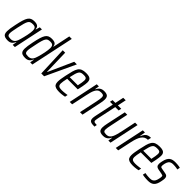

<svg xmlns="http://www.w3.org/2000/svg" viewBox="227 -1918 3101 3101"><g transform="rotate(45 1777.5 -367.5)"><path d="M133 8Q94 8 69 -1Q44 -10 32.5 -31Q21 -52 21 -91Q21 -119 27 -160.5Q33 -202 45 -255Q61 -334 76.5 -385Q92 -436 111 -465Q130 -494 157 -506Q184 -518 223 -518Q251 -518 273.5 -512Q296 -506 310 -489.5Q324 -473 326 -440H331L351 -510H400L292 0H242L254 -72H249Q234 -38 215.5 -20.5Q197 -3 176 2.5Q155 8 133 8ZM150 -43Q175 -43 194 -50.5Q213 -58 227 -74Q241 -90 251 -115Q258 -132 265.5 -159Q273 -186 281 -218Q289 -250 296 -282.5Q303 -315 306.5 -344Q310 -373 310 -391Q310 -433 293.5 -450Q277 -467 238 -467Q208 -467 188 -460Q168 -453 154.5 -432Q141 -411 128.5 -368.5Q116 -326 101 -255Q90 -200 83 -163Q76 -126 76 -103Q76 -78 84 -64.5Q92 -51 108.5 -47Q125 -43 150 -43Z M532 8Q493 8 468.5 -1Q444 -10 432.5 -31Q421 -52 421 -91Q421 -119 427 -160.5Q433 -202 444 -255Q460 -334 475.5 -385Q491 -436 510 -465Q529 -494 556 -506Q583 -518 622 -518Q655 -518 677 -511Q699 -504 711 -488.5Q723 -473 725 -446H730L792 -743H849L691 0H642L653 -72H648Q634 -38 615 -20.5Q596 -3 575 2.5Q554 8 532 8ZM549 -43Q574 -43 593 -50.5Q612 -58 626 -74Q640 -90 650 -115Q657 -132 665 -159Q673 -186 681 -218Q689 -250 695.5 -282.5Q702 -315 705.5 -344Q709 -373 709 -391Q709 -433 692.5 -450Q676 -467 637 -467Q607 -467 587.5 -460Q568 -453 554 -432Q540 -411 527.5 -368.5Q515 -326 501 -255Q489 -200 482.5 -163Q476 -126 476 -103Q476 -78 483.5 -64.5Q491 -51 507.5 -47Q524 -43 549 -43Z M895 0 875 -510H931L942 -85H947L1138 -510H1198L960 0Z M1311 8Q1262 8 1232 -2Q1202 -12 1189 -34.5Q1176 -57 1176 -95Q1176 -124 1182 -163Q1188 -202 1199 -254Q1214 -327 1228 -377.5Q1242 -428 1262.5 -459Q1283 -490 1317 -504Q1351 -518 1405 -518Q1449 -518 1475 -509Q1501 -500 1513 -480.5Q1525 -461 1525 -428Q1525 -409 1521.5 -382.5Q1518 -356 1512 -323.5Q1506 -291 1498 -256L1493 -235H1252Q1243 -192 1237.5 -161Q1232 -130 1232 -108Q1232 -82 1241 -67.5Q1250 -53 1270 -47.5Q1290 -42 1323 -42Q1340 -42 1361 -44Q1382 -46 1403 -48.5Q1424 -51 1442 -54L1432 -6Q1418 -3 1398 0.5Q1378 4 1355 6Q1332 8 1311 8ZM1262 -282H1448L1451 -300Q1457 -328 1462.5 -358.5Q1468 -389 1468 -411Q1468 -436 1460.5 -448Q1453 -460 1438 -464Q1423 -468 1399 -468Q1366 -468 1345 -461.5Q1324 -455 1310.5 -435.5Q1297 -416 1286 -379.5Q1275 -343 1262 -282Z M1545 0 1652 -510H1701L1689 -438H1695Q1705 -460 1720 -478Q1735 -496 1759 -507Q1783 -518 1817 -518Q1854 -518 1876.5 -509Q1899 -500 1909 -480.5Q1919 -461 1919 -429Q1919 -410 1915.5 -383Q1912 -356 1904 -322L1836 0H1779L1844 -306Q1852 -344 1856 -370.5Q1860 -397 1860 -415Q1860 -437 1854 -448Q1848 -459 1833.5 -463Q1819 -467 1795 -467Q1759 -467 1736.5 -450.5Q1714 -434 1699 -404.5Q1684 -375 1674 -337.5Q1664 -300 1655 -257L1600 0Z M2109 0Q2077 0 2055 -3Q2033 -6 2018.5 -14Q2004 -22 1997.5 -36.5Q1991 -51 1991 -73Q1991 -81 1992 -92Q1993 -103 1995.5 -117Q1998 -131 2002 -151L2068 -461H2003L2014 -510H2078L2109 -658H2166L2135 -510H2212L2201 -461H2124L2057 -145Q2054 -131 2052 -117.5Q2050 -104 2048.5 -94Q2047 -84 2047 -79Q2047 -67 2053.5 -59Q2060 -51 2075.5 -48Q2091 -45 2118 -45Z M2311 8Q2274 8 2251.5 -1Q2229 -10 2219 -29.5Q2209 -49 2209 -81Q2209 -101 2213 -128Q2217 -155 2224 -188L2293 -510H2349L2285 -204Q2277 -167 2272.5 -140Q2268 -113 2268 -95Q2268 -74 2274.5 -62.5Q2281 -51 2296 -47Q2311 -43 2334 -43Q2369 -43 2392 -59.5Q2415 -76 2429.5 -105.5Q2444 -135 2454 -172.5Q2464 -210 2474 -253L2528 -510H2584L2476 0H2427L2439 -72H2434Q2424 -50 2408.5 -32Q2393 -14 2369.5 -3Q2346 8 2311 8Z M2596 0 2704 -510H2753L2737 -414H2742Q2760 -457 2780 -479.5Q2800 -502 2825.5 -510Q2851 -518 2884 -518L2871 -460Q2835 -460 2808.5 -445Q2782 -430 2762.5 -401.5Q2743 -373 2729 -333Q2715 -293 2704 -243L2652 0Z M2991 8Q2942 8 2912 -2Q2882 -12 2869 -34.5Q2856 -57 2856 -95Q2856 -124 2862 -163Q2868 -202 2879 -254Q2894 -327 2908 -377.5Q2922 -428 2942.5 -459Q2963 -490 2997 -504Q3031 -518 3085 -518Q3129 -518 3155 -509Q3181 -500 3193 -480.5Q3205 -461 3205 -428Q3205 -409 3201.5 -382.5Q3198 -356 3192 -323.5Q3186 -291 3178 -256L3173 -235H2932Q2923 -192 2917.5 -161Q2912 -130 2912 -108Q2912 -82 2921 -67.5Q2930 -53 2950 -47.5Q2970 -42 3003 -42Q3020 -42 3041 -44Q3062 -46 3083 -48.5Q3104 -51 3122 -54L3112 -6Q3098 -3 3078 0.5Q3058 4 3035 6Q3012 8 2991 8ZM2942 -282H3128L3131 -300Q3137 -328 3142.5 -358.5Q3148 -389 3148 -411Q3148 -436 3140.5 -448Q3133 -460 3118 -464Q3103 -468 3079 -468Q3046 -468 3025 -461.5Q3004 -455 2990.5 -435.5Q2977 -416 2966 -379.5Q2955 -343 2942 -282Z M3337 8Q3314 8 3290 6.5Q3266 5 3245.5 2Q3225 -1 3211 -4L3222 -52Q3230 -51 3242.5 -48.5Q3255 -46 3270.5 -44.5Q3286 -43 3302 -42Q3318 -41 3334 -41Q3368 -41 3388.5 -52.5Q3409 -64 3421.5 -86Q3434 -108 3440 -138Q3443 -151 3446 -165Q3449 -179 3449 -193Q3449 -214 3439.5 -219Q3430 -224 3411 -227L3327 -243Q3299 -248 3285 -264.5Q3271 -281 3271 -313Q3271 -323 3273 -339Q3275 -355 3279 -372Q3288 -417 3303 -446Q3318 -475 3338.5 -490.5Q3359 -506 3384.5 -512Q3410 -518 3441 -518Q3462 -518 3483.5 -516.5Q3505 -515 3524 -512Q3543 -509 3555 -505L3545 -457Q3534 -460 3516.5 -463Q3499 -466 3479.5 -467.5Q3460 -469 3440 -469Q3415 -469 3395 -462Q3375 -455 3360.5 -436.5Q3346 -418 3336 -381Q3333 -365 3330.5 -351.5Q3328 -338 3328 -325Q3328 -306 3336.5 -300Q3345 -294 3363 -291L3444 -276Q3464 -273 3477.5 -266.5Q3491 -260 3498.5 -246Q3506 -232 3506 -207Q3506 -199 3503.5 -179Q3501 -159 3496 -137Q3488 -97 3475 -69Q3462 -41 3442.5 -24Q3423 -7 3397 0.5Q3371 8 3337 8Z"/></g></svg>

Font: Saira Condensed Light
Style: Italic
Weight: 300
Width: 3
Italic angle: -12°
Designer: Hector Gatti with collaboration of the Omnibus-Type team
Foundry: Omnibus-Type
Version: Version 1.101